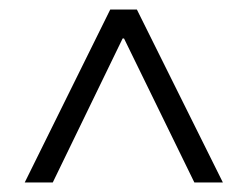

<svg xmlns="http://www.w3.org/2000/svg" viewBox="-20 -693 520 404"><path d="M91 -309H32L212 -673H268L449 -309H389L241 -612H238Z"/></svg>

Font: STIX Two Text
Style: Regular
Weight: 400
Designer: Ross Mills, John Hudson & Paul Hanslow, Tiro Typeworks Ltd; with prior portions MicroPress Inc., and Coen Hoffman.
Foundry: Tiro Typeworks Ltd
Version: Version 2.13 b171